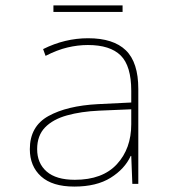

<svg xmlns="http://www.w3.org/2000/svg" viewBox="-20 -678 640 708"><path d="M254 10Q173 10 131.5 -27.5Q90 -65 90 -128Q90 -212 158.5 -250Q227 -288 341 -294L464 -300V-343Q464 -435 425 -473.5Q386 -512 304 -512Q267 -512 229 -503Q191 -494 148 -472L139 -497Q179 -517 220.5 -527Q262 -537 305 -537Q398 -537 444 -492.5Q490 -448 490 -350V0H468L464 -103H462Q440 -55 388 -22.5Q336 10 254 10ZM256 -15Q358 -15 411 -72.5Q464 -130 464 -220V-275L346 -270Q279 -267 227 -252.5Q175 -238 146 -208Q117 -178 117 -128Q117 -76 152 -45.5Q187 -15 256 -15ZM177 -634V-658H432V-634Z"/></svg>

Font: Noto Sans Mono Thin
Style: Regular
Weight: 100
Designer: Monotype Design Team
Foundry: Monotype Imaging Inc.
Version: Version 2.014